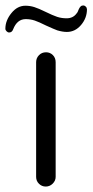

<svg xmlns="http://www.w3.org/2000/svg" viewBox="-46 -685 338 701"><path d="M-26.4 -580.1Q-26.4 -575.2 -22 -570.8Q-17.6 -566.4 -12.7 -566.4Q-2 -566.4 2 -578.1Q16.6 -615.2 47.9 -615.2Q65.4 -615.2 81.1 -609.9Q96.7 -604.5 122.1 -591.8Q152.3 -578.1 163.1 -574.2Q182.6 -568.4 198.2 -568.4Q228.5 -568.4 250 -593.8Q271.5 -619.1 271.5 -651.4Q270.5 -658.2 267.6 -660.2Q263.7 -665 257.8 -665Q252 -665 249 -662.1Q244.1 -657.2 241.7 -651.4Q239.3 -645.5 237.8 -642.1Q236.3 -638.7 233.4 -635.7Q220.7 -618.2 197.3 -618.2Q178.7 -618.2 162.6 -623.5Q146.5 -628.9 120.6 -641.6Q94.7 -654.3 79.1 -659.2Q63.5 -664.1 46.9 -664.1Q17.6 -664.1 -3.9 -637.7Q-26.4 -610.4 -26.4 -580.1ZM157.2 -39.1V-458Q157.2 -473.6 147 -483.9Q136.7 -494.1 122.1 -494.1Q106.4 -494.1 96.2 -483.4Q85.9 -472.7 85.9 -458V-39.1Q85.9 -24.4 96.2 -14.2Q106.4 -3.9 121.1 -3.9Q135.7 -3.9 146.5 -14.6Q157.2 -25.4 157.2 -39.1Z"/></svg>

Font: FakePearl
Style: ExtraLight
Weight: 300
Version: Version 1.2